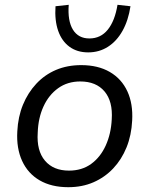

<svg xmlns="http://www.w3.org/2000/svg" viewBox="-20 -770 622 799"><path d="M264 9Q194 9 145 -19.5Q96 -48 72 -100.5Q48 -153 52 -223Q55 -284 75.5 -334Q96 -384 131 -421.5Q166 -459 213 -479Q260 -499 318 -499Q388 -499 437 -470.5Q486 -442 510 -390Q534 -338 530 -268Q527 -207 506.5 -156.5Q486 -106 451 -69Q416 -32 369 -11.5Q322 9 264 9ZM267 -60Q321 -60 359.5 -88Q398 -116 420 -164.5Q442 -213 445 -273Q450 -348 415 -389.5Q380 -431 314 -431Q261 -431 222 -403Q183 -375 161 -327Q139 -279 137 -218Q132 -143 167 -101.5Q202 -60 267 -60ZM347 -552Q301 -552 269 -575.5Q237 -599 222 -642Q207 -685 211 -744L266 -750Q261 -683 283.5 -646.5Q306 -610 352 -610Q399 -610 428.5 -646.5Q458 -683 469 -750L523 -744Q514 -685 490 -642Q466 -599 429.5 -575.5Q393 -552 347 -552Z"/></svg>

Font: Nunito Sans 10pt
Style: Italic
Weight: 400
Italic angle: -9°
Designer: Vernon Adams
Foundry: Vernon Adams
Version: Version 3.101;gftools[0.9.27]